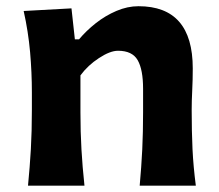

<svg xmlns="http://www.w3.org/2000/svg" viewBox="-20 -586 692 606"><path d="M68.4 0Q74.2 -59.6 77.4 -115.2Q80.6 -170.9 80.6 -239.7V-294.4Q80.6 -356.9 75 -421.4Q69.3 -485.8 54.7 -551.3L205.6 -559.6L216.3 -461.9H229.5Q252 -488.8 282.2 -512.7Q312.5 -536.6 347.4 -551.5Q382.3 -566.4 417 -566.4Q588.4 -566.4 588.4 -370.1Q588.4 -334.5 586.7 -300.8Q585 -267.1 585 -239.7Q585 -170.9 587.6 -115.2Q590.3 -59.6 598.1 0H420.9Q426.3 -59.6 429 -114.3Q431.6 -168.9 431.6 -231.4V-305.7Q431.6 -366.2 414.6 -396Q397.5 -425.8 352.5 -425.8Q327.6 -425.8 292.5 -402.8Q257.3 -379.9 233.9 -348.1V-231.4Q233.9 -168.9 237.1 -114.3Q240.2 -59.6 246.6 0Z"/></svg>

Font: Pinar DS1 Bold
Style: Regular
Weight: 700
Designer: Amin Abedi
Version: Version 3.000